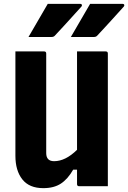

<svg xmlns="http://www.w3.org/2000/svg" viewBox="-20 -967 666 997"><path d="M228 -947H397Q403 -947 405 -942.5Q407 -938 403 -933Q384 -912 369.5 -896Q355 -880 341 -864.5Q327 -849 309 -829.5Q291 -810 264 -781Q258 -775 248 -775H128Q154 -821 178 -861Q202 -901 228 -947ZM448 -947H617Q623 -947 625 -942.5Q627 -938 623 -933Q604 -912 589.5 -896Q575 -880 561 -864.5Q547 -849 529 -829.5Q511 -810 484 -781Q478 -775 468 -775H348Q374 -821 398 -861Q422 -901 448 -947ZM205 10Q132 10 96 -35.5Q60 -81 60 -158V-700H209Q220 -700 220 -689V-172Q220 -130 261 -130Q320 -130 380 -189V-700H529Q540 -700 540 -689V0H391Q380 0 380 -11V-86H360Q332 -37 296 -13.5Q260 10 205 10Z"/></svg>

Font: Recursive Mn Lnr St XBd
Style: Regular
Weight: 800
Monospace: yes
Version: Version 1.079;hotconv 1.0.112;makeotfexe 2.5.65598; ttfautoh